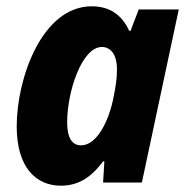

<svg xmlns="http://www.w3.org/2000/svg" viewBox="-20 -579 592 609"><path d="M173 10C234 10 273 -22 307 -67H311L307 0H430L547 -549H420L394 -481H390C367 -531 329 -559 271 -559C114 -559 33 -332 33 -178C33 -47 95 10 173 10ZM237 -118C208 -118 193 -143 193 -191C193 -289 240 -430 303 -430C333 -430 351 -403 351 -360C351 -334 348 -308 340 -270C326 -197 288 -118 237 -118Z"/></svg>

Font: Noto Sans SemiCondensed ExtraBold
Style: Italic
Weight: 800
Width: 4
Italic angle: -12°
Designer: Monotype Design Team
Foundry: Monotype Imaging Inc.
Version: Version 2.013